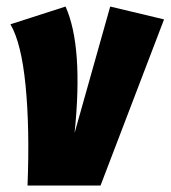

<svg xmlns="http://www.w3.org/2000/svg" viewBox="-20 -572 526 592"><path d="M182.1 -551.8Q237.3 -428.7 210 -162.1L319.8 -551.8L485.8 -512.2L290 0H64.9Q71.8 -177.7 58.8 -308.6Q45.9 -439.5 12.2 -497.1Z"/></svg>

Font: Fira Sans Compressed Heavy
Style: Italic
Weight: 900
Width: 3
Italic angle: -8°
Designer: Carrois Corporate & Edenspiekermann AG
Foundry: Carrois Corporate GbR & Edenspiekermann AG
Version: Version 4.203;PS 004.203;hotconv 1.0.88;makeotf.lib2.5.64775